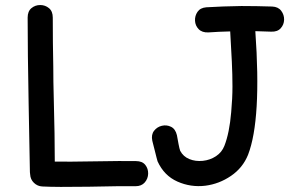

<svg xmlns="http://www.w3.org/2000/svg" viewBox="-20 -741 1155 764"><path d="M333 2Q465 -1 519 0Q543 0 556 -15Q569 -30 569.5 -50Q570 -70 558 -85Q546 -100 521 -100Q465 -101 358 -99Q250 -97 198 -98Q198 -144 197 -210Q196 -276 194 -346.5Q192 -417 192 -477Q190 -570 190 -671Q190 -696 175 -708.5Q160 -721 140 -721Q120 -721 105 -708.5Q90 -696 90 -671Q90 -537 94 -325Q98 -114 99 -56Q99 -52 100 -47Q101 -27 115 -13.5Q129 0 148 1Q203 4 333 2ZM797 -2Q852 -9 899 -41Q946 -73 967 -125Q1021 -265 996 -617L1059 -615Q1084 -614 1097 -628.5Q1110 -643 1110.5 -662.5Q1111 -682 1099 -698Q1087 -714 1063 -715Q999 -717 945 -717H939Q867 -716 801 -712Q777 -710 766 -694Q755 -678 756 -658.5Q757 -639 770.5 -625Q784 -611 809 -612Q851 -615 896 -616Q900 -548 902.5 -496Q905 -444 905 -397Q905 -350 900 -295Q893 -212 873 -161Q863 -135 839.5 -119.5Q816 -104 787 -101Q758 -98 733.5 -108Q709 -118 697 -141Q694 -149 690.5 -167.5Q687 -186 684 -203Q678 -228 660.5 -236.5Q643 -245 624 -240.5Q605 -236 593 -220.5Q581 -205 586 -181Q586 -181 589 -169Q592 -157 596 -141.5Q600 -126 603 -113.5Q606 -101 607 -99Q633 -42 686 -18.5Q739 5 797 -2Z"/></svg>

Font: Balsamiq Sans
Style: Regular
Weight: 400
Designer: Michael Angeles
Foundry: Balsamiq SRL
Version: Version 1.020; ttfautohint (v1.8.4.7-5d5b);gftools[0.9.26]